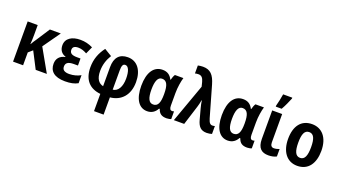

<svg xmlns="http://www.w3.org/2000/svg" viewBox="-75 -1496 4335 2446"><g transform="rotate(20 2093.0 -272.5)"><path d="M511 -545H363L242 -359C226 -337 210 -312 196 -286H193C196 -325 198 -368 198 -412V-545H62V0H198V-174L254 -223L369 0H520L345 -310Z M856 -331H809C740 -331 708 -349 708 -397C708 -433 733 -452 784 -452C826 -452 863 -438 901 -417L945 -515C891 -542 836 -555 775 -555C663 -555 581 -506 581 -412C581 -349 612 -305 668 -288V-283C598 -268 556 -225 556 -151C556 -55 618 10 768 10C843 10 896 -2 941 -27V-136C901 -113 845 -96 787 -96C720 -96 692 -120 692 -163C692 -210 720 -236 800 -236H856Z M1110 -554C1047 -471 1012 -380 1012 -271C1012 -96 1104 -8 1247 6V240H1377V6C1524 -8 1624 -112 1624 -290C1624 -448 1548 -553 1420 -553C1307 -553 1247 -487 1247 -356V-98C1185 -112 1145 -162 1145 -268C1145 -353 1170 -427 1211 -493ZM1421 -450C1466 -450 1490 -386 1490 -289C1490 -178 1448 -106 1377 -98V-359C1377 -424 1390 -450 1421 -450Z M1881 10C1945 10 1988 -23 2015 -73H2024C2045 -12 2080 10 2146 10C2163 10 2198 4 2206 -2V-106C2200 -103 2188 -101 2179 -101C2157 -101 2143 -118 2143 -162V-331C2143 -411 2158 -495 2173 -545H2058C2045 -526 2035 -497 2028 -470H2023C1995 -526 1954 -554 1890 -554C1774 -554 1702 -455 1702 -270C1702 -89 1771 10 1881 10ZM1924 -97C1866 -97 1840 -154 1840 -269C1840 -383 1866 -445 1922 -445C1988 -445 2012 -388 2012 -271V-264C2012 -150 1987 -97 1924 -97Z M2242 0H2382L2466 -267C2475 -293 2482 -328 2487 -358H2491C2495 -328 2502 -291 2512 -256L2549 -119C2572 -30 2610 10 2689 10C2711 10 2744 5 2759 -1V-108C2748 -105 2737 -103 2727 -103C2699 -103 2681 -117 2663 -178L2544 -593C2509 -714 2460 -767 2359 -767C2336 -767 2308 -763 2291 -759V-651C2304 -654 2320 -657 2337 -657C2378 -657 2400 -634 2414 -581L2429 -521Z M2973 10C3037 10 3080 -23 3107 -73H3116C3137 -12 3172 10 3238 10C3255 10 3290 4 3298 -2V-106C3292 -103 3280 -101 3271 -101C3249 -101 3235 -118 3235 -162V-331C3235 -411 3250 -495 3265 -545H3150C3137 -526 3127 -497 3120 -470H3115C3087 -526 3046 -554 2982 -554C2866 -554 2794 -455 2794 -270C2794 -89 2863 10 2973 10ZM3016 -97C2958 -97 2932 -154 2932 -269C2932 -383 2958 -445 3014 -445C3080 -445 3104 -388 3104 -271V-264C3104 -150 3079 -97 3016 -97Z M3403 -606H3483C3515 -661 3542 -724 3562 -773V-785H3438C3433 -746 3414 -658 3403 -620ZM3512 -545H3377V-160C3377 -33 3434 10 3525 10C3569 10 3606 1 3634 -14V-115C3610 -106 3586 -99 3560 -99C3530 -99 3512 -119 3512 -161Z M4142 -274C4142 -455 4050 -555 3917 -555C3769 -555 3691 -447 3691 -274C3691 -104 3774 10 3915 10C4066 10 4142 -106 4142 -274ZM3829 -273C3829 -389 3854 -447 3916 -447C3978 -447 4003 -389 4003 -274C4003 -158 3978 -98 3916 -98C3854 -98 3829 -158 3829 -273Z"/></g></svg>

Font: Noto Sans Display SemiCondensed
Style: Bold
Weight: 700
Width: 4
Designer: Monotype Design Team
Foundry: Monotype Imaging Inc.
Version: Version 1.900